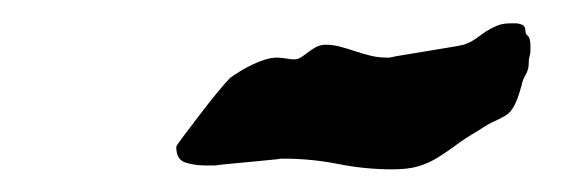

<svg xmlns="http://www.w3.org/2000/svg" viewBox="-20 -513 500 167"><path d="M227.1 -375H224.1Q222.2 -374.5 214.1 -373.8Q206.1 -373 196.5 -372.1Q187 -371.1 178.5 -370.4Q169.9 -369.6 167.5 -369.1H158.2Q149.4 -369.1 141.4 -371.6Q133.3 -374 133.3 -385.3Q133.3 -386.2 139.4 -394.3Q145.5 -402.3 153.3 -412.6Q161.1 -422.9 168.9 -432.4Q176.8 -441.9 180.2 -445.3Q183.6 -447.8 188.7 -450.9Q193.8 -454.1 199.5 -456.8Q205.1 -459.5 210.7 -461.2Q216.3 -462.9 220.7 -462.9Q223.1 -462.9 228.3 -462.2Q233.4 -461.4 234.4 -461.4H236.3Q239.3 -461.4 242.2 -463.4Q245.1 -465.3 248.3 -467.8Q251.5 -470.2 255.1 -472.2Q258.8 -474.1 263.2 -474.1Q269.5 -474.1 275.9 -472.4Q282.2 -470.7 288.8 -468.5Q295.4 -466.3 302.2 -464.6Q309.1 -462.9 316.4 -462.9H318.8Q322.8 -463.9 331.8 -465.3Q340.8 -466.8 351.1 -468.5Q361.3 -470.2 370.4 -471.7Q379.4 -473.1 383.3 -474.1Q389.2 -476.1 393.6 -479.2Q397.9 -482.4 402.3 -485.4Q406.7 -488.3 411.9 -490.5Q417 -492.7 423.8 -492.7H428.7Q431.2 -492.7 434.1 -491.5Q437 -490.2 437 -486.3Q437 -483.4 439.2 -481.7Q441.4 -480 441.4 -472.2Q441.4 -468.3 441.2 -466.8Q440.9 -465.3 440.7 -464.4Q440.4 -463.4 440.2 -462.2Q439.9 -460.9 439.9 -458Q439.9 -452.6 437.3 -448.2Q434.6 -443.8 433.6 -438.5Q430.2 -426.3 427.2 -420.9Q424.3 -415.5 420.2 -412.8Q416 -410.2 410.4 -407.7Q404.8 -405.3 396 -399.4Q384.3 -392.6 376.5 -386.7Q368.7 -380.9 360.8 -376Q353 -371.1 344 -368.4Q335 -365.7 321.3 -365.7Q297.4 -365.7 273.9 -370.4Q250.5 -375 227.1 -375Z"/></svg>

Font: IM FELL English
Style: Italic
Weight: 400
Italic angle: -18°
Designer: Igino Marini
Foundry: Igino Marini
Version: 3.00